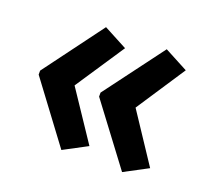

<svg xmlns="http://www.w3.org/2000/svg" viewBox="-84 -588 687 636"><g transform="rotate(20 259.5 -270.5)"><path d="M33 -277 189 -487 272 -443 157 -270 272 -98 189 -54 33 -263ZM246 -277 403 -487 486 -443 372 -270 486 -98 403 -54 246 -263Z"/></g></svg>

Font: Noto Sans Lao Looped UI Cond SmBd
Style: Regular
Weight: 600
Width: 3
Designer: Mark Frömberg, Ben Mitchell
Foundry: The Fontpad Ltd
Version: Version 1.001; ttfautohint (v1.8.4.7-5d5b)